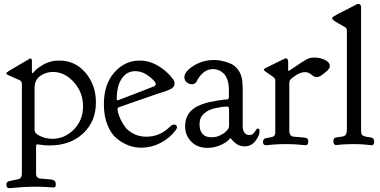

<svg xmlns="http://www.w3.org/2000/svg" viewBox="-20 -743 1960 990"><path d="M250 -27.3Q313.5 -27.3 360.8 -75.2Q408.2 -123 408.2 -195.3Q408.2 -266.6 360.8 -319.3Q313.5 -372.1 252.9 -372.1Q215.8 -372.1 186.5 -350.6Q158.2 -331.1 158.2 -289.1V-74.2Q158.2 -54.7 183.6 -43Q214.8 -27.3 250 -27.3ZM286.1 -430.7Q368.2 -430.7 421.4 -367.2Q474.6 -303.7 474.6 -214.8Q474.6 -116.2 408.2 -54.7Q341.8 6.8 237.3 6.8Q227.5 6.8 217.8 6.3Q208 5.9 200.2 4.9Q192.4 3.9 186.5 2.9Q180.7 2 176.8 2L172.9 1Q166 1 166 11.7V149.4V152.3Q166 175.8 188.5 177.7Q198.2 178.7 211.4 179.7Q224.6 180.7 230.5 181.2Q236.3 181.6 244.1 182.6Q252 183.6 255.4 185.5Q258.8 187.5 262.2 190.4Q265.6 193.4 266.6 197.8Q267.6 202.1 267.6 209Q267.6 223.6 255.9 223.6Q253.9 223.6 241.7 222.7Q229.5 221.7 208 220.7Q186.5 219.7 162.1 219.7Q129.9 219.7 98.1 221.7Q66.4 223.6 47.9 225.6L29.3 227.5Q12.7 227.5 12.7 208Q12.7 205.1 13.2 202.6Q13.7 200.2 15.1 198.7Q16.6 197.3 17.6 195.8Q18.6 194.3 22 192.9Q25.4 191.4 27.8 190.9Q30.3 190.4 35.6 189Q41 187.5 45.4 187Q49.8 186.5 57.6 184.6Q65.4 182.6 71.3 181.6Q92.8 177.7 92.8 154.3V-307.6V-309.6Q92.8 -325.2 80.1 -330.1Q66.4 -335.9 46.9 -344.7Q21.5 -355.5 17.1 -358.4Q12.7 -361.3 12.7 -365.2V-366.2Q12.7 -370.1 56.6 -395.5Q91.8 -416 120.1 -432.6Q123 -434.6 126 -436Q128.9 -437.5 130.4 -439Q131.8 -440.4 133.3 -440.9Q134.8 -441.4 136.7 -441.4Q144.5 -441.4 144.5 -429.7V-371.1Q144.5 -365.2 148.4 -365.2L161.1 -378.9Q173.8 -392.6 201.2 -408.7Q228.5 -424.8 262.7 -429.7Q270.5 -430.7 286.1 -430.7Z M515.6 -206.1Q515.6 -307.6 569.3 -369.1Q623 -430.7 700.2 -430.7Q750 -430.7 795.9 -403.3Q841.8 -376 872.1 -335Q879.9 -325.2 879.9 -313.5V-311.5Q879.9 -302.7 875 -295.9Q870.1 -289.1 859.4 -283.7Q848.6 -278.3 840.8 -275.4Q833 -272.5 817.9 -267.6Q802.7 -262.7 798.8 -261.7Q594.7 -191.4 589.8 -188.5Q585.9 -186.5 585.9 -182.6Q585.9 -176.8 588.9 -163.1Q591.8 -149.4 602.1 -127Q612.3 -104.5 627.4 -85.4Q642.6 -66.4 670.9 -52.2Q699.2 -38.1 734.4 -38.1Q802.7 -38.1 853.5 -86.9Q867.2 -100.6 876 -100.6Q892.6 -100.6 892.6 -85.9Q892.6 -80.1 884.8 -70.3Q853.5 -29.3 806.6 -5.4Q759.8 18.6 708 18.6Q674.8 18.6 643.1 6.8Q611.3 -4.9 581.5 -29.3Q551.8 -53.7 533.7 -99.6Q515.6 -145.5 515.6 -206.1ZM783.2 -309.6Q783.2 -322.3 749 -349.1Q714.8 -376 677.7 -376Q633.8 -376 607.9 -337.9Q582 -299.8 582 -233.4Q582 -225.6 586.9 -225.6Q588.9 -225.6 680.2 -261.2Q771.5 -296.9 774.4 -297.9Q783.2 -302.7 783.2 -309.6Z M930.7 -344.7Q930.7 -374 978 -403.8Q1025.4 -433.6 1084 -433.6Q1102.5 -433.6 1122.1 -429.7Q1141.6 -425.8 1166.5 -416Q1191.4 -406.2 1208.5 -382.3Q1225.6 -358.4 1229.5 -324.2Q1231.4 -300.8 1231.4 -288.1V-90.8Q1231.4 -73.2 1238.3 -62.5Q1245.1 -51.8 1252 -49.3Q1258.8 -46.9 1265.6 -46.9Q1279.3 -46.9 1287.1 -55.2Q1294.9 -63.5 1299.3 -71.8Q1303.7 -80.1 1309.6 -80.1Q1318.4 -80.1 1318.4 -67.4Q1318.4 -43.9 1296.9 -16.1Q1275.4 11.7 1241.2 11.7Q1228.5 11.7 1216.8 7.8Q1205.1 3.9 1197.3 -2.4Q1189.5 -8.8 1183.1 -14.6Q1176.8 -20.5 1172.9 -25.4L1169.9 -29.3Q1168.9 -29.3 1168.9 -29.8Q1168.9 -30.3 1168 -30.3Q1166 -30.3 1165 -28.3Q1164.1 -26.4 1158.2 -20.5Q1152.3 -14.6 1141.6 -7.8Q1097.7 19.5 1048.8 19.5Q998 19.5 966.3 -12.7Q934.6 -44.9 934.6 -91.8V-92.8Q934.6 -149.4 976.6 -181.6Q991.2 -193.4 1014.6 -202.6Q1038.1 -211.9 1061 -216.8Q1084 -221.7 1104.5 -225.1Q1125 -228.5 1138.7 -229.5L1152.3 -230.5Q1160.2 -232.4 1160.2 -244.1V-280.3Q1160.2 -332 1136.7 -360.4Q1112.3 -386.7 1078.1 -386.7Q1025.4 -386.7 992.2 -320.3Q983.4 -308.6 970.7 -308.6Q955.1 -308.6 942.9 -318.4Q930.7 -328.1 930.7 -344.7ZM1072.3 -35.2Q1094.7 -35.2 1114.7 -44.9Q1134.8 -54.7 1142.6 -62.5Q1150.4 -70.3 1155.3 -76.2Q1161.1 -84 1161.1 -98.6V-123V-164.1Q1161.1 -182.6 1159.7 -188Q1158.2 -193.4 1151.4 -193.4Q1127 -193.4 1090.3 -185.5Q1053.7 -177.7 1032.2 -157.2Q1008.8 -137.7 1008.8 -102.5Q1008.8 -65.4 1029.3 -47.9Q1043 -35.2 1072.3 -35.2Z M1468.8 -377Q1469.7 -377 1490.2 -391.1Q1510.7 -405.3 1536.1 -421.9Q1561.5 -438.5 1573.2 -442.4Q1585 -446.3 1602.5 -446.3Q1629.9 -446.3 1655.3 -434.1Q1680.7 -421.9 1680.7 -402.3V-401.4Q1680.7 -395.5 1676.8 -389.6Q1672.9 -383.8 1669.9 -380.9Q1667 -377.9 1660.2 -372.1L1653.3 -366.2Q1652.3 -366.2 1643.1 -358.9Q1633.8 -351.6 1627 -348.6Q1620.1 -345.7 1612.3 -345.7Q1600.6 -345.7 1585.4 -358.4Q1570.3 -371.1 1552.7 -371.1Q1531.2 -371.1 1506.8 -355.5Q1482.4 -339.8 1475.6 -330.1Q1471.7 -324.2 1471.7 -311.5V-72.3V-68.4Q1471.7 -40 1496.1 -38.1Q1505.9 -37.1 1522.5 -36.1Q1552.7 -34.2 1561 -30.8Q1569.3 -27.3 1569.3 -13.7Q1569.3 5.9 1555.7 5.9Q1554.7 5.9 1549.3 5.4Q1543.9 4.9 1534.2 3.9Q1524.4 2.9 1512.7 2Q1501 1 1484.9 0.5Q1468.8 0 1454.1 0Q1438.5 0 1422.9 0.5Q1407.2 1 1395 2Q1382.8 2.9 1373.5 3.9Q1364.3 4.9 1358.9 5.4Q1353.5 5.9 1352.5 5.9Q1335.9 5.9 1335.9 -10.7Q1335.9 -19.5 1339.8 -23.9Q1343.8 -28.3 1347.7 -29.8Q1351.6 -31.2 1362.8 -32.7Q1374 -34.2 1380.9 -36.1Q1399.4 -40 1399.4 -59.6V-325.2Q1399.4 -331.1 1398.4 -334.5Q1397.5 -337.9 1393.1 -342.3Q1388.7 -346.7 1384.3 -349.6Q1379.9 -352.5 1367.2 -361.3Q1354.5 -370.1 1343.8 -377.9Q1340.8 -380.9 1339.8 -384.8Q1339.8 -388.7 1379.9 -407.2Q1416 -424.8 1445.3 -439.5Q1446.3 -439.5 1448.2 -440.4Q1452.1 -442.4 1454.1 -442.4Q1465.8 -442.4 1465.8 -421.9V-381.8Q1465.8 -377 1468.8 -377Z M1909.2 -13.7Q1909.2 5.9 1897.5 5.9Q1896.5 5.9 1891.1 5.4Q1885.7 4.9 1877 3.9Q1868.2 2.9 1857.4 2Q1846.7 1 1832 0.5Q1817.4 0 1803.7 0Q1790 0 1776.4 0.5Q1762.7 1 1752 1.5Q1741.2 2 1732.9 2.9Q1724.6 3.9 1719.7 4.4Q1714.8 4.9 1713.9 4.9Q1699.2 4.9 1699.2 -12.7V-15.6Q1699.2 -28.3 1705.6 -31.7Q1711.9 -35.2 1740.2 -38.1Q1757.8 -40 1763.2 -49.3Q1768.6 -58.6 1768.6 -76.2V-585Q1768.6 -587.9 1768.1 -590.3Q1767.6 -592.8 1766.6 -594.7Q1765.6 -596.7 1765.1 -598.1Q1764.6 -599.6 1762.2 -601.1Q1759.8 -602.5 1758.3 -603.5Q1756.8 -604.5 1752.4 -606.9Q1748 -609.4 1746.1 -610.4Q1736.3 -616.2 1725.1 -622.6Q1713.9 -628.9 1709.5 -631.8Q1705.1 -634.8 1700.2 -638.2Q1695.3 -641.6 1693.8 -644Q1692.4 -646.5 1692.4 -649.4V-650.4Q1692.4 -655.3 1729.5 -674.8Q1775.4 -697.3 1815.4 -718.8Q1821.3 -722.7 1828.1 -722.7Q1841.8 -722.7 1841.8 -704.1V-71.3Q1841.8 -65.4 1842.3 -61.5Q1842.8 -57.6 1843.8 -54.2Q1844.7 -50.8 1845.7 -48.8Q1846.7 -46.9 1850.1 -44.9Q1853.5 -43 1855 -42Q1856.4 -41 1861.8 -39.6Q1867.2 -38.1 1869.6 -37.6Q1872.1 -37.1 1880.4 -36.1Q1888.7 -35.2 1892.6 -34.2Q1909.2 -31.2 1909.2 -13.7Z"/></svg>

Font: Goudy Bookletter 1911
Style: Regular
Weight: 400
Version: Version 2010.07.03